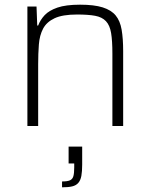

<svg xmlns="http://www.w3.org/2000/svg" viewBox="-20 -538 643 820"><path d="M97 0V-510H136L139 -429H143Q152 -453 170.5 -473Q189 -493 225 -505.5Q261 -518 322 -518Q382 -518 418.5 -506.5Q455 -495 474 -472Q493 -449 499.5 -411Q506 -373 506 -320V0H460V-309Q460 -364 454.5 -397Q449 -430 432.5 -447.5Q416 -465 386.5 -470.5Q357 -476 309 -476Q247 -476 213 -460Q179 -444 164 -415.5Q149 -387 146 -348Q143 -309 143 -264V0ZM245 262V237Q268 237 279 232Q290 227 293.5 214Q297 201 297 177V160H273V88H331V165Q331 194 327.5 213Q324 232 314.5 243Q305 254 288.5 258Q272 262 245 262Z"/></svg>

Font: Saira Thin ExtraLight
Style: Regular
Weight: 250
Version: Version 1.101